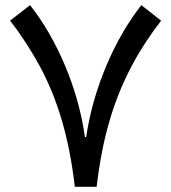

<svg xmlns="http://www.w3.org/2000/svg" viewBox="-20 -723 662 743"><path d="M308.6 -192.9C283.2 -378.9 200.7 -571.3 96.2 -703.1L19 -643.1C64 -585 103 -524.4 136.7 -461.9C203.1 -336.4 247.6 -190.9 269.5 0H354C365.2 -95.2 381.8 -180.7 403.8 -255.4C447.8 -405.3 513.7 -526.4 603.5 -643.1L526.9 -703.1C422.9 -570.8 340.8 -379.9 313.5 -192.9Z"/></svg>

Font: Estedad Medium
Style: Regular
Weight: 500
Designer: Amin Abedi
Version: Version 7.3